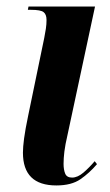

<svg xmlns="http://www.w3.org/2000/svg" viewBox="-20 -556 336 586"><path d="M152 10Q50 10 50 -90Q50 -107 53.5 -133.5Q57 -160 66 -203L115 -440Q118 -455 120 -468.5Q122 -482 122 -495Q122 -512 113 -519Q104 -526 75 -526H65L67 -536H270L186 -144Q179 -114 176.5 -93.5Q174 -73 174 -56Q174 -38 179 -26Q184 -14 200 -14Q217 -14 235 -29.5Q253 -45 269 -64L276 -55Q253 -28 225.5 -9Q198 10 152 10Z"/></svg>

Font: Noto Serif Display ExtraCondensed
Style: Bold Italic
Weight: 700
Width: 2
Italic angle: -12°
Designer: Monotype Design Team
Foundry: Monotype Imaging Inc.
Version: Version 2.009